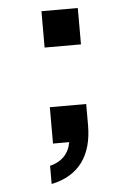

<svg xmlns="http://www.w3.org/2000/svg" viewBox="-52 -585 532 789"><g transform="rotate(-5 214.0 -190.5)"><path d="M299 -396V-546H149V-396ZM129 165C241 142 299 64 299 -63V-150H149V0H216C207 49 176 79 129 90Z"/></g></svg>

Font: Plus Jakarta Sans ExtraBold
Style: Regular
Weight: 800
Designer: Gumpita Rahayu
Foundry: Tokotype
Version: Version 2.071;gftools[0.9.30]